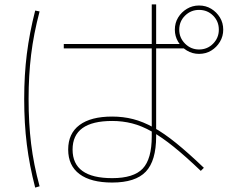

<svg xmlns="http://www.w3.org/2000/svg" viewBox="-20 -810 1040 873"><path d="M490 20Q393 20 341.5 -18.5Q290 -57 290 -130Q290 -203 341.5 -241.5Q393 -280 490 -280Q540 -280 585 -268.5Q630 -257 678 -230.5Q726 -204 781.5 -159Q837 -114 907 -47L893 -33Q824 -99 770 -142.5Q716 -186 670 -212Q624 -238 580.5 -249Q537 -260 490 -260Q310 -260 310 -130Q310 0 490 0Q588 0 629 -43.5Q670 -87 670 -190V-600V-790H690V-600V-190Q690 -79 643 -29.5Q596 20 490 20ZM270 -590V-610H700H819V-590ZM885 -565Q855 -565 830 -580Q805 -595 790 -620Q775 -645 775 -675Q775 -706 790 -730.5Q805 -755 830 -770Q855 -785 885 -785Q916 -785 940.5 -770Q965 -755 980 -730.5Q995 -706 995 -675Q995 -645 980 -620Q965 -595 940.5 -580Q916 -565 885 -565ZM885 -585Q923 -585 949 -611.5Q975 -638 975 -675Q975 -713 949 -739Q923 -765 885 -765Q848 -765 821.5 -739Q795 -713 795 -675Q795 -638 821.5 -611.5Q848 -585 885 -585ZM140 43Q114 -57 102 -153Q90 -249 90 -360Q90 -469 102 -564.5Q114 -660 140 -762L160 -758Q133 -656 121.5 -561.5Q110 -467 110 -360Q110 -250 121.5 -156Q133 -62 160 37Z"/></svg>

Font: M PLUS 1 Code Thin
Style: Regular
Weight: 250
Designer: Coji Morishita
Foundry: UNDERFOREST DESIGN
Version: Version 1.002